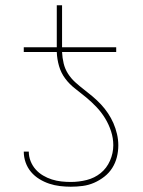

<svg xmlns="http://www.w3.org/2000/svg" viewBox="-20 -699 540 727"><path d="M248 8Q228 8 207 5.5Q186 3 166.5 -3.5Q147 -10 129 -21Q111 -32 97.5 -48Q84 -64 77 -84Q70 -104 70 -125H89Q89 -106 96 -88.5Q103 -71 115 -57.5Q127 -44 143 -34.5Q159 -25 176.5 -19.5Q194 -14 212 -12Q230 -10 248 -10Q279 -10 308.5 -17.5Q338 -25 361 -43.5Q384 -62 396.5 -90.5Q409 -119 409 -149Q409 -176 400.5 -202Q392 -228 378 -251Q364 -274 345.5 -293.5Q327 -313 306.5 -330Q286 -347 264.5 -363.5Q243 -380 227 -401.5Q211 -423 203.5 -449Q196 -475 195 -502H70V-520H195V-679H215V-520H420V-502H215Q216 -480 221 -459Q226 -438 237.5 -420Q249 -402 265 -387.5Q281 -373 298 -360Q315 -347 331.5 -333Q348 -319 362.5 -303.5Q377 -288 389 -270Q401 -252 409.5 -232.5Q418 -213 423 -191.5Q428 -170 428 -149Q428 -126 422.5 -104Q417 -82 405 -63Q393 -44 375 -30Q357 -16 336.5 -7Q316 2 293.5 5Q271 8 248 8Z"/></svg>

Font: Iosevka SS18 Thin
Style: Regular
Weight: 100
Monospace: yes
Designer: Belleve Invis
Foundry: Belleve Invis
Version: Version 25.1.1; ttfautohint (v1.8.4)